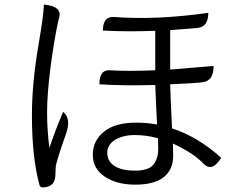

<svg xmlns="http://www.w3.org/2000/svg" viewBox="-20 -783 1040 836"><path d="M669 -137 668 -181Q618 -195 567 -195Q516 -195 481 -174Q447 -153 447 -117Q447 -81 479 -60Q511 -40 568 -40Q625 -40 647 -65Q669 -91 669 -137ZM733 -158 734 -104Q734 -44 692 -11Q651 21 569 21Q488 21 436 -14Q384 -49 384 -109Q384 -170 432 -209Q480 -249 573 -249Q619 -249 664 -241Q659 -332 656 -413Q517 -409 413 -416Q412 -481 461 -477Q531 -472 656 -477V-649Q535 -644 428 -650Q428 -713 478 -709Q658 -695 887 -727Q887 -664 837 -661L721 -652V-480L910 -496Q910 -430 862 -425Q823 -420 721 -416Q722 -370 729 -224Q841 -188 943 -96Q905 -33 867 -69Q827 -114 733 -158ZM171 -763Q250 -756 238 -708L234 -693Q216 -611 200 -491Q185 -372 185 -294Q185 -216 195 -139Q223 -222 255 -296Q292 -266 266 -196Q232 -101 223 -61L221 -20Q220 30 170 33Q156 35 152 23Q119 -98 119 -281Q119 -419 147 -584Q171 -724 171 -763Z"/></svg>

Font: Swei Half Moon CJK TC
Style: DemiLight
Weight: 350
Version: Version 2.125